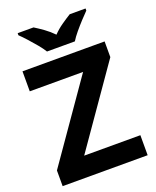

<svg xmlns="http://www.w3.org/2000/svg" viewBox="-168 -1030 915 1127"><g transform="rotate(-20 289.5 -467.0)"><path d="M555 0H24V-98L366 -589H33V-714H546V-616L204 -125H555ZM208 -774Q194 -797 171.5 -824Q149 -851 125.5 -877Q102 -903 83 -921V-934H182Q208 -918 238 -896.5Q268 -875 294 -848Q320 -875 351 -896.5Q382 -918 408 -934H507V-921Q489 -903 465 -877Q441 -851 418.5 -824Q396 -797 382 -774Z"/></g></svg>

Font: Noto Sans Adlam
Style: Regular
Weight: 400
Designer: Mark Jamra, Neil Patel
Foundry: JamraPatel LLC
Version: Version 3.001